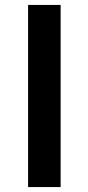

<svg xmlns="http://www.w3.org/2000/svg" viewBox="-20 -759 359 779"><path d="M94 0V-739H226V0Z"/></svg>

Font: Noto Sans KR SemiBold
Style: Regular
Weight: 600
Designer: Ryoko NISHIZUKA  (kana, bopomofo & ideographs); Paul D. Hunt (Latin, Greek & Cyrillic); Sandoll Communications , Soo-you
Foundry: Adobe
Version: Version 2.004-H2;hotconv 1.0.118;makeotfexe 2.5.65603